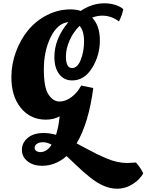

<svg xmlns="http://www.w3.org/2000/svg" viewBox="-20 -766 889 1165"><path d="M689 379Q612 379 526 310Q487 279 442 236Q397 193 384 181Q317 240 235 240Q182 240 147.5 213Q113 186 113 143Q113 100 148.5 70.5Q184 41 245 41Q281 41 320 52Q335 7 342 -60Q305 -40 258 -40Q165 -40 107 -110.5Q49 -181 49 -298Q49 -376 76.5 -451Q104 -526 151 -583Q198 -640 265.5 -674.5Q333 -709 407 -709Q442 -709 470 -700Q539 -746 613 -746Q650 -746 681.5 -735.5Q713 -725 728 -710Q720 -672 706 -645L702 -636Q655 -671 601 -671Q569 -671 539 -659Q586 -611 586 -520.5Q586 -430 539 -354Q492 -278 418 -278Q368 -278 339 -316.5Q310 -355 310 -420Q310 -531 395 -632Q329 -625 287.5 -540.5Q246 -456 246 -345Q246 -234 274.5 -192Q303 -150 340.5 -150Q378 -150 413.5 -176.5Q449 -203 473 -247L546 -232Q518 -19 445 104Q462 113 504 135.5Q546 158 568.5 169Q591 180 626 195Q691 223 752 223L805 220Q835 254 849 286Q830 322 786 350.5Q742 379 689 379ZM463 -609Q425 -572 402.5 -521.5Q380 -471 380 -424Q380 -353 417 -353Q450 -353 470 -403Q490 -453 490 -516Q490 -579 463 -609ZM224 157Q265 157 293 112Q266 97 241.5 97Q217 97 203.5 107Q190 117 190 130Q190 143 200.5 150Q211 157 224 157Z"/></svg>

Font: Oleo Script Swash Caps
Style: Bold
Weight: 700
Designer: Soytutype
Foundry: Soytutype
Version: Version 1.002